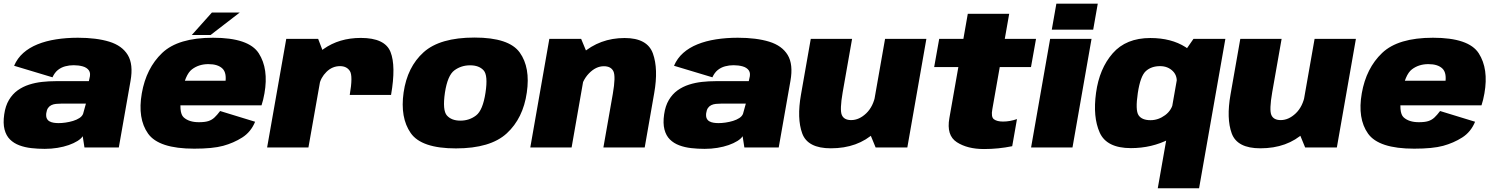

<svg xmlns="http://www.w3.org/2000/svg" viewBox="-20 -805 8151 1048"><path d="M224 7.5Q260.5 7.5 294 2Q327.5 -3.5 355.2 -13.2Q383 -23 403 -35.5Q423 -48 431.5 -61.5L441 0H628.5L692.5 -363.5Q708.5 -453.5 677.5 -504.8Q646.5 -556 576.5 -577.5Q506.5 -599 405 -599Q342 -599 286.2 -590.2Q230.5 -581.5 185.2 -563.2Q140 -545 107.2 -516Q74.5 -487 57 -446L266.5 -383Q278 -408.5 295.8 -422.8Q313.5 -437 335.8 -443Q358 -449 382 -449Q408.5 -449 431.2 -442.8Q454 -436.5 465.2 -420.8Q476.5 -405 468 -375.5L465 -362H284Q247.5 -362 210.2 -358Q173 -354 138.8 -343Q104.5 -332 76.2 -311.8Q48 -291.5 28.8 -259.2Q9.5 -227 3 -180.5Q-4 -132 4.8 -98.2Q13.5 -64.5 34.5 -43.8Q55.5 -23 85.5 -11.8Q115.5 -0.5 151.2 3.5Q187 7.5 224 7.5ZM300.5 -133Q286.5 -133 273.5 -135Q260.5 -137 250.5 -142.5Q240.5 -148 235.5 -158.5Q230.5 -169 232.5 -187Q235 -205 242.2 -215.5Q249.5 -226 260.5 -231.2Q271.5 -236.5 285.8 -238Q300 -239.5 316 -239.5H449L433.5 -183.5Q428 -170 413.2 -160.5Q398.5 -151 378.8 -145Q359 -139 338.2 -136Q317.5 -133 300.5 -133Z M1040 6.5 1065.5 -138Q1011.5 -138 982.5 -164.5Q953.5 -191 972 -295.5Q990 -398 1027.8 -426.5Q1065.5 -455 1117.5 -455Q1169.5 -455 1194.5 -430.5Q1219.5 -406 1209 -346L1218.5 -364.5H965L941.5 -230H1407.5Q1417 -258.5 1423.5 -295.5Q1447 -429 1392.5 -514Q1338 -599 1142.5 -599Q952.5 -599 865.2 -516Q778 -433 754 -295.5Q730 -158 788.2 -75.8Q846.5 6.5 1040 6.5ZM1065.5 -138 1040 6.5Q1141 6.5 1198 -9Q1255 -24.5 1302.2 -54.5Q1349.5 -84.5 1372.5 -140.5L1181.5 -199Q1165 -177 1150.5 -163.5Q1136 -150 1117 -144Q1098 -138 1065.5 -138ZM1027 -614H1129.5L1288.5 -736.5H1136.5Z M1889 -287H2114.5Q2142 -445 2111.5 -521.5Q2081 -598 1949.5 -598Q1831.5 -598 1746 -537.5Q1660.5 -477 1644.5 -386.5L1722.5 -340Q1730 -381 1761.8 -412.5Q1793.5 -444 1836 -444Q1872.5 -444 1889.8 -417.2Q1907 -390.5 1889 -287ZM1438 0H1663.5L1752 -500.5L1716.5 -593H1542.5Z M2468.5 5Q2657 5 2746.2 -77.2Q2835.5 -159.5 2855.5 -300Q2875.5 -436.5 2817 -518.2Q2758.5 -600 2570 -600Q2381.5 -600 2292.2 -519.8Q2203 -439.5 2183 -300Q2163.5 -162.5 2221.8 -78.8Q2280 5 2468.5 5ZM2493 -146.5Q2444.5 -146.5 2419.5 -174.5Q2394.5 -202.5 2408.5 -299Q2423 -393.5 2460.2 -421Q2497.5 -448.5 2546 -448.5Q2594.5 -448.5 2619.5 -421.2Q2644.5 -394 2630 -299Q2615.5 -203 2578.5 -174.8Q2541.5 -146.5 2493 -146.5Z M2874.5 0H3100L3188.5 -505L3152 -593H2978.5ZM3273.5 0H3499L3551 -297.5Q3574 -428.5 3543.8 -513Q3513.5 -597.5 3389.5 -597.5Q3254 -597.5 3155.5 -511.2Q3057 -425 3042.5 -341.5L3144.5 -298Q3156.5 -365 3194.5 -404.2Q3232.5 -443.5 3276 -443.5Q3315 -443.5 3328.2 -415.8Q3341.5 -388 3325 -293Z M3826 7.5Q3862.5 7.5 3896 2Q3929.5 -3.5 3957.2 -13.2Q3985 -23 4005 -35.5Q4025 -48 4033.5 -61.5L4043 0H4230.5L4294.5 -363.5Q4310.5 -453.5 4279.5 -504.8Q4248.5 -556 4178.5 -577.5Q4108.5 -599 4007 -599Q3944 -599 3888.2 -590.2Q3832.5 -581.5 3787.2 -563.2Q3742 -545 3709.2 -516Q3676.5 -487 3659 -446L3868.5 -383Q3880 -408.5 3897.8 -422.8Q3915.5 -437 3937.8 -443Q3960 -449 3984 -449Q4010.5 -449 4033.2 -442.8Q4056 -436.5 4067.2 -420.8Q4078.5 -405 4070 -375.5L4067 -362H3886Q3849.5 -362 3812.2 -358Q3775 -354 3740.8 -343Q3706.5 -332 3678.2 -311.8Q3650 -291.5 3630.8 -259.2Q3611.5 -227 3605 -180.5Q3598 -132 3606.8 -98.2Q3615.5 -64.5 3636.5 -43.8Q3657.5 -23 3687.5 -11.8Q3717.5 -0.5 3753.2 3.5Q3789 7.5 3826 7.5ZM3902.5 -133Q3888.5 -133 3875.5 -135Q3862.5 -137 3852.5 -142.5Q3842.5 -148 3837.5 -158.5Q3832.5 -169 3834.5 -187Q3837 -205 3844.2 -215.5Q3851.5 -226 3862.5 -231.2Q3873.5 -236.5 3887.8 -238Q3902 -239.5 3918 -239.5H4051L4035.5 -183.5Q4030 -170 4015.2 -160.5Q4000.5 -151 3980.8 -145Q3961 -139 3940.2 -136Q3919.5 -133 3902.5 -133Z M4759.5 0H4932.5L5036.5 -593H4811L4722.5 -90ZM4631 -593H4405.5L4352 -288.5Q4329 -158 4358.8 -76.8Q4388.5 4.5 4515 4.5Q4662 4.5 4754.8 -82Q4847.5 -168.5 4862 -251.5L4759 -290Q4747 -223.5 4708.2 -186.5Q4669.5 -149.5 4626 -149.5Q4587 -149.5 4575 -177.2Q4563 -205 4579.5 -300.5Z M5351 8.5Q5430 8.5 5505 -7L5531 -155Q5492.5 -141.5 5455 -141.5Q5422 -141.5 5405.2 -154Q5388.5 -166.5 5396.5 -209L5437 -439H5607.5L5635 -593H5464.5L5488.5 -729.5H5262.5L5238.5 -593H5106.5L5079 -439H5211L5162 -160.5Q5145 -66 5202.8 -28.8Q5260.5 8.5 5351 8.5Z M5608 0H5834L5938 -593H5712ZM5746 -785 5721 -643H5947L5972 -785Z M6299.5 222.5H6525L6668.5 -593H6494.5L6425.5 -493.5ZM6153 3.5Q6267 3.5 6362.5 -45.8Q6458 -95 6470 -161L6385.5 -251.5Q6377 -204 6339.8 -176.5Q6302.5 -149 6260 -149Q6212.5 -149 6194.5 -176.2Q6176.5 -203.5 6190.5 -297Q6204.5 -390 6234.5 -417Q6264.5 -444 6312 -444Q6354.5 -444 6382 -416.5Q6409.5 -389 6401.5 -342.5L6517.5 -432Q6529.5 -498 6451.2 -547.8Q6373 -597.5 6259 -597.5Q6126.5 -597.5 6053.5 -514Q5980.5 -430.5 5962.5 -298Q5944.5 -166.5 5982.5 -81.5Q6020.5 3.5 6153 3.5Z M7104 0H7277L7381 -593H7155.5L7067 -90ZM6975.5 -593H6750L6696.5 -288.5Q6673.5 -158 6703.2 -76.8Q6733 4.5 6859.5 4.5Q7006.5 4.5 7099.2 -82Q7192 -168.5 7206.5 -251.5L7103.5 -290Q7091.5 -223.5 7052.8 -186.5Q7014 -149.5 6970.5 -149.5Q6931.5 -149.5 6919.5 -177.2Q6907.5 -205 6924 -300.5Z M7699 6.5 7724.5 -138Q7670.5 -138 7641.5 -164.5Q7612.5 -191 7631 -295.5Q7649 -398 7686.8 -426.5Q7724.5 -455 7776.5 -455Q7828.5 -455 7853.5 -430.5Q7878.5 -406 7868 -346L7877.5 -364.5H7624L7600.5 -230H8066.5Q8076 -258.5 8082.5 -295.5Q8106 -429 8051.5 -514Q7997 -599 7801.5 -599Q7611.5 -599 7524.2 -516Q7437 -433 7413 -295.5Q7389 -158 7447.2 -75.8Q7505.5 6.5 7699 6.5ZM7724.5 -138 7699 6.5Q7800 6.5 7857 -9Q7914 -24.5 7961.2 -54.5Q8008.5 -84.5 8031.5 -140.5L7840.5 -199Q7824 -177 7809.5 -163.5Q7795 -150 7776 -144Q7757 -138 7724.5 -138Z"/></svg>

Font: Anybody UltraCondensed Thin Black
Style: Italic
Weight: 900
Italic angle: -10°
Version: Version 1.111